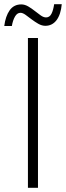

<svg xmlns="http://www.w3.org/2000/svg" viewBox="-55 -895 314 915"><path d="M161.1 -772Q144.5 -772 127.4 -781.7Q111.3 -791 95.7 -802.7Q78.6 -815.9 66.9 -824.2Q53.2 -834 42.5 -834Q26.9 -834 16.6 -816.4Q5.9 -797.9 1.5 -771H-34.7Q-28.8 -817.9 -8.8 -846.2Q11.2 -874 46.4 -874Q63 -874 79.6 -864.3Q96.2 -854.5 110.8 -842.8Q122.6 -833.5 138.7 -821.8Q152.3 -812 164.6 -812Q181.6 -812 190.4 -829.6Q198.7 -845.7 203.1 -875H239.3Q234.9 -826.2 214.4 -798.8Q193.8 -772 161.1 -772ZM78.1 0V-713.9H126V0Z"/></svg>

Font: Germano
Style: Regular
Weight: 300
Width: 3
Foundry: Ascender Corporation
Version: Version 1.10; ttfautohint (v1.5)